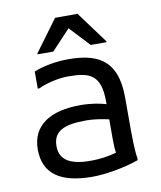

<svg xmlns="http://www.w3.org/2000/svg" viewBox="-86 -829 761 909"><g transform="rotate(-10 295.0 -374.0)"><path d="M295 -700 385 -604H461V-608L349 -760H241L129 -608V-604H205ZM502 -200V-332C502 -520 398 -556 266 -556C214 -556 150 -546 102 -526V-444H110C142 -460 202 -476 254 -476C358 -476 410 -456 410 -328V-315C379 -324 339 -332 286 -332C142 -332 52 -276 52 -160C52 -44 130 12 286 12C346 12 442 -4 508 -28L510 -36C502 -72 502 -160 502 -200ZM142 -160C142 -232 194 -256 302 -256C335 -256 376 -250 410 -242V-148C410 -123 411 -100 414 -81C376 -70 334 -64 290 -64C194 -64 142 -92 142 -160Z"/></g></svg>

Font: Kufam Arabic Latin Roman Normal
Style: Regular
Weight: 400
Designer: Wael Morcos & Artur Schmal
Version: Version 1.200;PS 001.200;hotconv 1.0.88;makeotf.lib2.5.64775